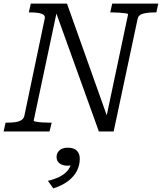

<svg xmlns="http://www.w3.org/2000/svg" viewBox="-39 -730 899 1066"><path d="M-19 0 -8 -49H3Q27 -49 47 -52Q67 -55 80 -63.5Q93 -72 96 -86L209 -625Q213 -640 203 -647.5Q193 -655 175 -658Q157 -661 132 -661H121L132 -710H333L560 -72L549 -68L672 -650Q673 -654 659.5 -656Q646 -658 626 -659.5Q606 -661 587 -661H573L584 -710H840L829 -661H817Q781 -661 755 -654Q729 -647 725 -625L592 0H510L265 -680L280 -682L148 -60Q148 -57 161 -54.5Q174 -52 194.5 -50.5Q215 -49 234 -49H248L236 0ZM257 316 227 274Q264 265 290.5 252Q317 239 333.5 220.5Q350 202 356 177Q357 173 360 171Q363 169 366.5 170Q370 171 372 176Q367 182 358 186Q349 190 337 190Q308 190 291.5 177Q275 164 275 142Q275 120 291 105Q307 90 337 90Q371 90 387.5 106.5Q404 123 404 151Q404 187 388 218.5Q372 250 339.5 275Q307 300 257 316Z"/></svg>

Font: Roboto Serif Light
Style: Italic
Weight: 300
Italic angle: -10°
Version: Version 1.007